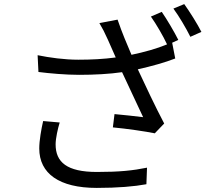

<svg xmlns="http://www.w3.org/2000/svg" viewBox="-20 -878 1040 939"><path d="M191 -286C182 -247 172 -191 172 -152C172 -29 270 41 453 41C556 41 637 34 696 23L699 -58C630 -44 565 -37 454 -37C307 -37 252 -85 252 -172C252 -202 263 -250 272 -279ZM718 -797C744 -760 778 -702 797 -661C747 -640 685 -623 623 -610C599 -667 579 -712 555 -782L466 -765C482 -738 491 -721 508 -683C521 -653 533 -626 546 -597C487 -589 426 -586 363 -586C295 -586 223 -596 164 -608L168 -526C222 -519 302 -512 367 -512C441 -512 516 -516 577 -525C608 -457 654 -362 680 -305C647 -309 577 -317 540 -320L532 -255C597 -249 694 -235 737 -226L783 -274C741 -353 690 -462 654 -539C721 -554 789 -573 837 -592L822 -669L852 -683C832 -723 796 -784 771 -820ZM828 -836C856 -798 889 -742 911 -698L965 -722C946 -760 907 -822 881 -858Z"/></svg>

Font: Noto Sans Japanese Regular
Style: Regular
Weight: 400
Designer: Ryoko NISHIZUKA (kana & ideographs); Paul D. Hunt (Latin, Greek & Cyrillic); Wenlong ZHANG (bopomofo); Sandoll Communica
Foundry: Adobe Systems Incorporated
Version: Version 1.000;PS 1;hotconv 1.0.78;makeotf.lib2.5.61930